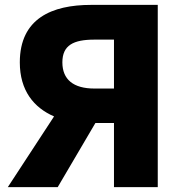

<svg xmlns="http://www.w3.org/2000/svg" viewBox="-20 -765 751 785"><path d="M366 -403C280 -403 235 -440 235 -510C235 -580 280 -603 366 -603H446V-403ZM12 0H216L370 -262H446V0H625V-745H352C193 -745 61 -690 61 -510C61 -395 118 -325 201 -289Z"/></svg>

Font: Noto Sans TC Black
Style: Regular
Weight: 900
Designer: Ryoko NISHIZUKA 西塚涼子 (kana, bopomofo & ideographs); Paul D. Hunt (Latin, Greek & Cyrillic); Sandoll Communications 산돌커뮤니
Foundry: Adobe
Version: Version 2.004;hotconv 1.0.118;makeotfexe 2.5.65603